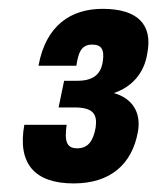

<svg xmlns="http://www.w3.org/2000/svg" viewBox="-20 -745 363 443"><path d="M149.9 -321.8C233.9 -321.8 284.7 -365.2 298.3 -441.4C306.2 -486.8 284.2 -518.6 242.7 -530.3C282.2 -543.5 312.5 -574.2 319.8 -621.6C333 -688.5 297.4 -724.6 216.8 -724.6C144 -724.6 85.9 -687 68.8 -593.3H156.2C160.6 -622.6 167 -642.1 192.4 -642.1C213.4 -642.1 221.2 -631.8 217.3 -604C212.9 -573.2 195.3 -558.6 157.7 -558.6H127.9L115.2 -497.1H151.9C196.8 -497.1 204.6 -480 200.7 -450.7C195.3 -419.9 183.1 -402.8 158.2 -402.8C133.3 -402.8 128.4 -419.4 133.8 -457H36.1C20 -367.7 59.6 -321.8 149.9 -321.8Z"/></svg>

Font: Roboto Flex Super Cond Black
Style: Italic
Weight: 900
Width: 3
Italic angle: -10°
Designer: Berlow after Robertson
Foundry: Google
Version: Version 3.200;Glyphs 3.3 (3311)